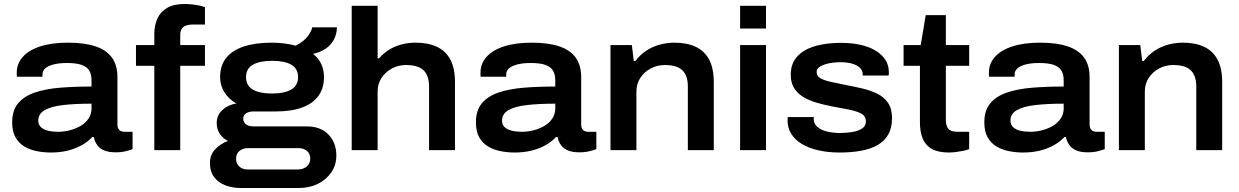

<svg xmlns="http://www.w3.org/2000/svg" viewBox="-20 -753 6214 963"><path d="M235 12Q201 12 166.5 5.5Q132 -1 103.5 -17.5Q75 -34 58 -63.5Q41 -93 41 -140Q41 -199 70.5 -234.5Q100 -270 153.5 -288.5Q207 -307 280 -313Q353 -319 439 -319V-352Q439 -380 427.5 -399Q416 -418 389.5 -427.5Q363 -437 316 -437Q275 -437 247.5 -429.5Q220 -422 206.5 -409.5Q193 -397 193 -381V-368H65Q64 -373 64 -377.5Q64 -382 64 -388Q64 -434 94.5 -468Q125 -502 182.5 -520.5Q240 -539 321 -539Q404 -539 459 -520.5Q514 -502 541.5 -464Q569 -426 569 -366V-129Q569 -110 578.5 -101Q588 -92 604 -92H645V-5Q635 -1 612.5 5Q590 11 560 11Q525 11 502.5 1.5Q480 -8 467.5 -25.5Q455 -43 450 -66H443Q421 -42 389.5 -24.5Q358 -7 319.5 2.5Q281 12 235 12ZM271 -92Q302 -92 332 -100Q362 -108 386 -122.5Q410 -137 424.5 -159Q439 -181 439 -208V-233Q356 -233 296 -226Q236 -219 204 -200.5Q172 -182 172 -148Q172 -128 185 -115.5Q198 -103 220.5 -97.5Q243 -92 271 -92Z M754 0V-423H662V-527H754V-583Q754 -626 769.5 -660Q785 -694 818.5 -713.5Q852 -733 906 -733Q924 -733 942.5 -731Q961 -729 978 -725.5Q995 -722 1008 -717V-630H949Q915 -630 899.5 -617.5Q884 -605 884 -579V-527H1008V-423H884V0Z M1187 190Q1147 190 1111.5 177Q1076 164 1054.5 136Q1033 108 1033 64Q1033 23 1059.5 -4.5Q1086 -32 1123 -46Q1096 -60 1081.5 -83Q1067 -106 1067 -136Q1067 -175 1095 -201Q1123 -227 1165 -234Q1126 -257 1105 -291Q1084 -325 1084 -366Q1084 -424 1114 -462Q1144 -500 1202 -519.5Q1260 -539 1344 -539Q1377 -539 1407 -535Q1437 -531 1463 -524Q1504 -545 1523.5 -571Q1543 -597 1546 -616H1670Q1669 -581 1654.5 -554Q1640 -527 1613.5 -509Q1587 -491 1550 -483Q1577 -462 1591 -432.5Q1605 -403 1605 -366Q1605 -311 1577.5 -272.5Q1550 -234 1496 -214Q1442 -194 1362 -194H1252Q1227 -194 1213.5 -184Q1200 -174 1200 -157Q1200 -141 1213 -130Q1226 -119 1253 -119H1520Q1588 -119 1627.5 -78Q1667 -37 1667 27Q1667 74 1642 111Q1617 148 1574.5 169Q1532 190 1478 190ZM1221 97H1474Q1491 97 1505 90.5Q1519 84 1527.5 71.5Q1536 59 1536 43Q1536 17 1519 3.5Q1502 -10 1478 -10H1224Q1198 -10 1181 4Q1164 18 1164 43Q1164 67 1180 82Q1196 97 1221 97ZM1345 -284Q1407 -284 1441 -304Q1475 -324 1475 -366Q1475 -409 1441 -428.5Q1407 -448 1345 -448Q1283 -448 1248.5 -428.5Q1214 -409 1214 -366Q1214 -337 1229.5 -319Q1245 -301 1274 -292.5Q1303 -284 1345 -284Z M1744 0V-724H1874V-460H1881Q1904 -487 1933 -504.5Q1962 -522 1995.5 -530.5Q2029 -539 2065 -539Q2127 -539 2171 -518.5Q2215 -498 2238.5 -454.5Q2262 -411 2262 -341V0H2132V-318Q2132 -349 2124 -370Q2116 -391 2101 -403.5Q2086 -416 2064.5 -421.5Q2043 -427 2017 -427Q1979 -427 1946.5 -410Q1914 -393 1894 -363Q1874 -333 1874 -293V0Z M2561 12Q2527 12 2492.5 5.5Q2458 -1 2429.5 -17.5Q2401 -34 2384 -63.5Q2367 -93 2367 -140Q2367 -199 2396.5 -234.5Q2426 -270 2479.5 -288.5Q2533 -307 2606 -313Q2679 -319 2765 -319V-352Q2765 -380 2753.5 -399Q2742 -418 2715.5 -427.5Q2689 -437 2642 -437Q2601 -437 2573.5 -429.5Q2546 -422 2532.5 -409.5Q2519 -397 2519 -381V-368H2391Q2390 -373 2390 -377.5Q2390 -382 2390 -388Q2390 -434 2420.5 -468Q2451 -502 2508.5 -520.5Q2566 -539 2647 -539Q2730 -539 2785 -520.5Q2840 -502 2867.5 -464Q2895 -426 2895 -366V-129Q2895 -110 2904.5 -101Q2914 -92 2930 -92H2971V-5Q2961 -1 2938.5 5Q2916 11 2886 11Q2851 11 2828.5 1.5Q2806 -8 2793.5 -25.5Q2781 -43 2776 -66H2769Q2747 -42 2715.5 -24.5Q2684 -7 2645.5 2.5Q2607 12 2561 12ZM2597 -92Q2628 -92 2658 -100Q2688 -108 2712 -122.5Q2736 -137 2750.5 -159Q2765 -181 2765 -208V-233Q2682 -233 2622 -226Q2562 -219 2530 -200.5Q2498 -182 2498 -148Q2498 -128 2511 -115.5Q2524 -103 2546.5 -97.5Q2569 -92 2597 -92Z M3042 0V-527H3149L3159 -447H3167Q3190 -478 3221 -498.5Q3252 -519 3288.5 -529Q3325 -539 3363 -539Q3425 -539 3469 -518.5Q3513 -498 3536.5 -454.5Q3560 -411 3560 -341V0H3430V-318Q3430 -349 3422 -370Q3414 -391 3399 -403.5Q3384 -416 3362.5 -421.5Q3341 -427 3315 -427Q3277 -427 3244.5 -410Q3212 -393 3192 -363Q3172 -333 3172 -293V0Z M3692 -610V-724H3822V-610ZM3692 0V-527H3822V0Z M4191 12Q4133 12 4085 1Q4037 -10 4002.5 -30.5Q3968 -51 3949 -81Q3930 -111 3930 -150Q3930 -155 3930.5 -159Q3931 -163 3931 -166H4062Q4062 -164 4061.5 -161.5Q4061 -159 4061 -157Q4062 -131 4080.5 -115.5Q4099 -100 4129.5 -93Q4160 -86 4194 -86Q4226 -86 4255.5 -91Q4285 -96 4304 -108.5Q4323 -121 4323 -144Q4323 -170 4301 -182.5Q4279 -195 4240 -203Q4201 -211 4150 -220Q4109 -228 4072.5 -239Q4036 -250 4007.5 -267.5Q3979 -285 3962.5 -312Q3946 -339 3946 -379Q3946 -420 3964 -450Q3982 -480 4015.5 -499.5Q4049 -519 4095.5 -528.5Q4142 -538 4198 -538Q4251 -538 4294.5 -528.5Q4338 -519 4370 -500Q4402 -481 4420 -454Q4438 -427 4438 -393Q4438 -387 4438 -382Q4438 -377 4437 -374H4307V-380Q4307 -400 4292.5 -413.5Q4278 -427 4253 -434Q4228 -441 4195 -441Q4177 -441 4156 -438.5Q4135 -436 4117 -430Q4099 -424 4087.5 -415Q4076 -406 4076 -391Q4076 -371 4096 -360Q4116 -349 4149 -342Q4182 -335 4221 -327Q4264 -319 4306 -309Q4348 -299 4381 -282.5Q4414 -266 4434 -237Q4454 -208 4454 -160Q4454 -112 4435.5 -79Q4417 -46 4382.5 -26Q4348 -6 4299.5 3Q4251 12 4191 12Z M4740 12Q4686 12 4654 -6Q4622 -24 4608 -58Q4594 -92 4594 -140V-423H4512V-527H4598L4623 -677H4724V-527H4841V-423H4724V-151Q4724 -122 4736.5 -107Q4749 -92 4783 -92H4841V-5Q4829 0 4811 3.5Q4793 7 4774 9.5Q4755 12 4740 12Z M5111 12Q5077 12 5042.5 5.5Q5008 -1 4979.5 -17.5Q4951 -34 4934 -63.5Q4917 -93 4917 -140Q4917 -199 4946.5 -234.5Q4976 -270 5029.5 -288.5Q5083 -307 5156 -313Q5229 -319 5315 -319V-352Q5315 -380 5303.5 -399Q5292 -418 5265.5 -427.5Q5239 -437 5192 -437Q5151 -437 5123.5 -429.5Q5096 -422 5082.5 -409.5Q5069 -397 5069 -381V-368H4941Q4940 -373 4940 -377.5Q4940 -382 4940 -388Q4940 -434 4970.5 -468Q5001 -502 5058.5 -520.5Q5116 -539 5197 -539Q5280 -539 5335 -520.5Q5390 -502 5417.5 -464Q5445 -426 5445 -366V-129Q5445 -110 5454.5 -101Q5464 -92 5480 -92H5521V-5Q5511 -1 5488.5 5Q5466 11 5436 11Q5401 11 5378.5 1.5Q5356 -8 5343.5 -25.5Q5331 -43 5326 -66H5319Q5297 -42 5265.5 -24.5Q5234 -7 5195.5 2.5Q5157 12 5111 12ZM5147 -92Q5178 -92 5208 -100Q5238 -108 5262 -122.5Q5286 -137 5300.5 -159Q5315 -181 5315 -208V-233Q5232 -233 5172 -226Q5112 -219 5080 -200.5Q5048 -182 5048 -148Q5048 -128 5061 -115.5Q5074 -103 5096.5 -97.5Q5119 -92 5147 -92Z M5592 0V-527H5699L5709 -447H5717Q5740 -478 5771 -498.5Q5802 -519 5838.5 -529Q5875 -539 5913 -539Q5975 -539 6019 -518.5Q6063 -498 6086.5 -454.5Q6110 -411 6110 -341V0H5980V-318Q5980 -349 5972 -370Q5964 -391 5949 -403.5Q5934 -416 5912.5 -421.5Q5891 -427 5865 -427Q5827 -427 5794.5 -410Q5762 -393 5742 -363Q5722 -333 5722 -293V0Z"/></svg>

Font: Archivo SemiExpanded SemiBold
Style: Regular
Weight: 600
Width: 6
Designer: Hector Gatti
Foundry: Omnibus-Type
Version: Version 2.001